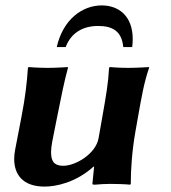

<svg xmlns="http://www.w3.org/2000/svg" viewBox="-20 -680 631 710"><path d="M326 -64H328L321.7 0C321.3 2 324.2 3 330.2 3C343.8 1.3 373.7 0 388.2 0C400.8 0 448.5 1 461.2 3L463.7 0C463.7 -2 463.7 -4 463.7 -6.1C463.7 -49.8 467.9 -120.4 480.5 -192L490.6 -249C503.8 -324 513 -376 531.3 -429L530.9 -432C530.9 -432 488.3 -429 453.3 -429C419.3 -429 385.9 -432 385.9 -432L383.3 -429C380.5 -373 372 -325 358.6 -249L344.5 -169C334.3 -111 259.3 -67 214.5 -67C190.8 -67 168.8 -73.3 168.8 -116.5C168.8 -127.9 170.3 -141.9 173.7 -159L191.6 -249C206.5 -324 217.3 -377.5 231.3 -429L230.9 -432C230.9 -432 190.3 -429 155.3 -429C121.3 -429 85.9 -432 85.9 -432L83.3 -429C79.3 -372 73.5 -321 59.6 -249L35.9 -126C33.7 -114.5 32.5 -103.1 32.5 -92.1C32.5 -36.6 62.4 10 144.9 10C185.9 10 259.4 -4 326 -64ZM435.9 -506H468.9C470.2 -516.4 470.8 -526.3 470.8 -535.6C470.8 -620.6 419.2 -660 356.1 -660C285.1 -660 213.1 -609 189.9 -506H222.9C243.7 -561.5 290.2 -584 342.7 -584C396.7 -584 430.2 -564.5 435.9 -506Z"/></svg>

Font: Linux Biolinum O 
Style: Bold Italic
Weight: 700
Designer: Philipp H. Poll
Foundry: Philipp H. Poll
Version: Version 1.3.2